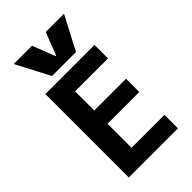

<svg xmlns="http://www.w3.org/2000/svg" viewBox="-294 -1094 1188 1188"><g transform="rotate(-45 300.0 -500.0)"><path d="M80 -1000H240L298 -850H302L360 -1000H520L405 -780H195ZM87 0V-730H517V-612H229V-444H507V-328H229V-118H517V0Z"/></g></svg>

Font: M PLUS Code Latin Expanded
Style: Bold
Weight: 700
Width: 7
Designer: Coji Morishita
Foundry: UNDERFOREST DESIGN
Version: Version 1.002; ttfautohint (v1.8.3)